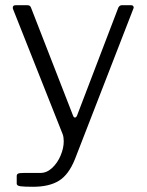

<svg xmlns="http://www.w3.org/2000/svg" viewBox="-20 -550 561 735"><path d="M44 153V124Q44 117 49.5 114.5Q55 112 73 112H135Q159 112 179.5 93Q200 74 212 45.5Q224 17 224 -9Q224 -25 220 -36L30 -515Q29 -517 29 -521Q29 -530 40 -530H85Q96 -530 99 -520L259 -109Q262 -100 267 -100Q273 -100 277 -113L433 -521Q438 -530 446 -530H482Q488 -530 490.5 -526Q493 -522 491 -518L267 59Q243 119 205.5 142Q168 165 107 165Q72 165 58 163Q44 161 44 153Z"/></svg>

Font: Libre Franklin Light
Style: Regular
Weight: 300
Designer: Pablo Impallari, Rodrigo Fuenzalida
Foundry: Impallari Type
Version: Version 1.002; ttfautohint (v1.5)